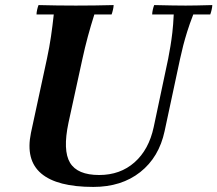

<svg xmlns="http://www.w3.org/2000/svg" viewBox="-20 -722 857 757"><path d="M348 15Q205 15 142.5 -38Q80 -91 102 -198L165 -490Q175 -537 181 -578Q187 -619 192 -665H124Q124 -673 126.5 -684Q129 -695 132 -702Q166 -701 205.5 -700.5Q245 -700 279 -700Q314 -700 353.5 -700.5Q393 -701 428 -702Q428 -695 425.5 -684Q423 -673 420 -665H352Q338 -621 326.5 -578.5Q315 -536 305 -490L250 -238Q227 -129 256 -80.5Q285 -32 371 -32Q454 -32 510.5 -82Q567 -132 586 -221L643 -490Q648 -516 652 -540Q656 -564 659.5 -593.5Q663 -623 665 -665H580Q580 -673 582.5 -684Q585 -695 588 -702Q628 -701 660.5 -700.5Q693 -700 712 -700Q729 -700 755.5 -700.5Q782 -701 817 -702Q817 -695 814.5 -684Q812 -673 809 -665H742Q727 -626 718 -597Q709 -568 702.5 -543Q696 -518 690 -490L629 -205Q607 -102 533 -43.5Q459 15 348 15Z"/></svg>

Font: Poltawski Nowy SemiBold
Style: Italic
Weight: 600
Italic angle: -12°
Version: Version 1.001;gftools[0.9.25]